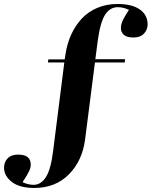

<svg xmlns="http://www.w3.org/2000/svg" viewBox="-110 -764 766 961"><path d="M62 176.8Q-12.2 176.8 -51 146.5Q-89.8 116.2 -89.8 75.2Q-89.8 47.9 -72 28.8Q-54.2 9.8 -19 9.8Q43.9 9.8 43.9 60.1Q43.9 75.2 35.9 92.5Q27.8 109.9 2.9 147.9Q31.7 161.1 58.1 161.1Q94.7 161.1 119.6 122.8Q144.5 84.5 155.8 -7.8L211.9 -451.2H129.9L131.8 -466.8H213.9L217.8 -492.2Q225.6 -545.4 246.3 -590.8Q267.1 -636.2 299.1 -670.7Q331.1 -705.1 377 -724.6Q422.9 -744.1 478 -744.1Q550.8 -744.1 589.8 -716.6Q628.9 -689 628.9 -642.1Q628.9 -615.2 610.4 -595.7Q591.8 -576.2 558.1 -576.2Q526.4 -576.2 510.7 -589.1Q495.1 -602.1 495.1 -623Q495.1 -640.6 503.2 -659.2Q511.2 -677.7 535.2 -714.8Q507.8 -728 479 -728Q441.4 -728 417 -691.7Q392.6 -655.3 379.9 -564.9L367.2 -467.8H516.1L514.2 -451.2H365.2L315.9 -65.9Q301.8 41.5 234.4 109.1Q167 176.8 62 176.8Z"/></svg>

Font: Display Regular
Style: Bold
Weight: 700
Designer: Latin by Veronika Burian and Jose Scaglione. Greek by Irene Vlachou. Cyrillic by Vera Evstafieva.
Foundry: TypeTogether
Version: Version 3.002